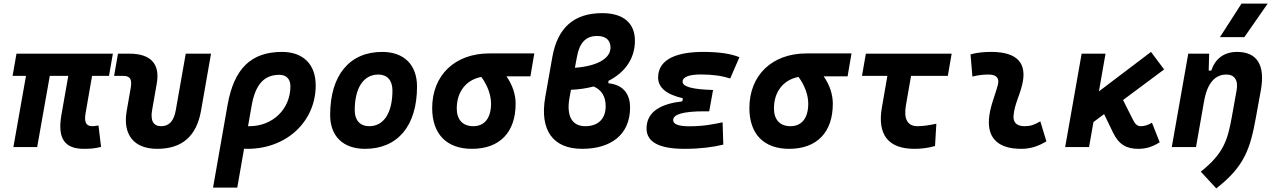

<svg xmlns="http://www.w3.org/2000/svg" viewBox="-20 -815 7071 1064"><path d="M444.8 9.8C485.8 9.8 506.3 7.3 540 -1L525.9 -119.6C511.2 -117.2 501 -115.7 491.2 -115.7C457 -115.7 445.8 -138.2 454.1 -186.5L490.2 -394.5H584L605.5 -517.6H71.3L49.8 -394.5H124L54.2 0H186L255.9 -394.5H358.4L320.3 -178.2C297.9 -49.3 336.4 9.8 444.8 9.8Z M851.1 9.8C988.3 9.8 1068.8 -59.6 1093.8 -200.2L1149.4 -517.6H1009.3L954.1 -204.1C943.8 -145.5 918 -115.7 873 -115.7C830.6 -115.7 812.5 -145.5 822.8 -204.1L848.6 -351.6C868.2 -460.4 815.9 -517.6 697.3 -517.6H633.8L612.3 -394.5H661.6C701.7 -394.5 712.9 -376.5 704.1 -326.2L682.1 -200.2C659.2 -68.4 722.2 9.8 851.1 9.8Z M1543 -527.3C1371.6 -527.3 1276.9 -435.1 1241.2 -233.9L1160.6 224.6H1294.9L1332.5 9.3C1338.9 9.8 1345.2 9.8 1351.6 9.8C1567.4 9.8 1729.5 -141.1 1729.5 -341.8C1729.5 -458.5 1660.2 -527.3 1543 -527.3ZM1374.5 -229.5C1395 -346.7 1443.4 -400.4 1528.3 -400.4C1566.9 -400.4 1589.4 -377 1589.4 -336.9C1589.4 -210.9 1491.7 -115.7 1362.3 -115.7C1359.9 -115.7 1356.9 -115.7 1354.5 -115.7Z M2002.9 9.8C2184.1 9.8 2291 -118.2 2291 -335C2291 -456.1 2219.2 -527.3 2097.7 -527.3C1916.5 -527.3 1809.6 -397.5 1809.6 -177.7C1809.6 -60.1 1881.3 9.8 2002.9 9.8ZM2026.4 -115.7C1975.6 -115.7 1945.8 -148.4 1945.8 -203.6C1945.8 -328.1 1994.6 -401.9 2076.7 -401.9C2126 -401.9 2154.8 -369.1 2154.8 -314C2154.8 -189.5 2106.9 -115.7 2026.4 -115.7Z M2595.2 9.8C2749 9.8 2837.4 -81.5 2837.4 -240.2C2837.4 -291 2820.8 -343.3 2786.6 -392.1H2919.4L2940.9 -519H2691.9C2501 -519 2375 -398.4 2375 -215.8C2375 -72.3 2455.1 9.8 2595.2 9.8ZM2647.5 -388.7C2684.6 -337.4 2701.2 -285.2 2701.2 -240.2C2701.2 -161.1 2665.5 -115.7 2602.5 -115.7C2544.4 -115.7 2511.2 -151.9 2511.2 -213.9C2511.2 -307.6 2564 -373 2647.5 -388.7Z M3205.6 9.8C3361.8 9.8 3471.7 -65.4 3471.7 -219.7C3471.7 -284.2 3442.4 -344.7 3351.6 -353.5V-366.7C3444.3 -413.6 3498.5 -491.2 3498.5 -589.4C3498.5 -687 3434.6 -742.2 3317.4 -742.2C3160.2 -742.2 3069.8 -661.1 3041 -499.5L3001.5 -276.4C2969.7 -94.2 3043.9 9.8 3205.6 9.8ZM3270 -335.9C3315.4 -315.4 3336.4 -279.8 3336.4 -225.6C3336.4 -150.9 3288.1 -115.2 3223.1 -115.7C3149.9 -115.7 3118.2 -172.4 3135.7 -271.5L3144 -317.4C3189.5 -319.3 3231.9 -325.7 3270 -335.9ZM3166 -439.5 3176.8 -498C3190.9 -576.7 3224.6 -615.7 3289.6 -615.7C3336.9 -615.7 3363.3 -592.3 3363.3 -551.3C3363.3 -489.3 3285.2 -447.8 3166 -439.5Z M3773.9 9.8C3858.9 9.8 3931.6 0.5 3988.3 -13.7L3984.4 -137.2C3938.5 -127.9 3884.3 -115.2 3799.8 -115.2C3740.2 -115.2 3710.4 -126.5 3710.4 -149.4C3710.4 -182.1 3768.1 -198.2 3884.8 -198.2H3910.2L3931.6 -316.4C3813.5 -319.8 3762.7 -335 3762.7 -362.3C3762.7 -389.6 3801.3 -402.3 3865.2 -402.3C3928.2 -402.3 3981 -395 4026.4 -379.9L4077.6 -498C4028.3 -518.1 3961.9 -527.3 3876.5 -527.3C3744.1 -527.3 3627 -493.7 3627 -385.3C3627 -329.6 3672.9 -291.5 3764.2 -270.5L3761.2 -253.4C3649.9 -240.7 3563 -200.7 3563 -103C3563 -27.3 3633.3 9.8 3773.9 9.8Z M4353 9.8C4506.8 9.8 4595.2 -81.5 4595.2 -240.2C4595.2 -291 4578.6 -343.3 4544.4 -392.1H4677.2L4698.7 -519H4449.7C4258.8 -519 4132.8 -398.4 4132.8 -215.8C4132.8 -72.3 4212.9 9.8 4353 9.8ZM4405.3 -388.7C4442.4 -337.4 4459 -285.2 4459 -240.2C4459 -161.1 4423.3 -115.7 4360.4 -115.7C4302.2 -115.7 4269 -151.9 4269 -213.9C4269 -307.6 4321.8 -373 4405.3 -388.7Z M5047.4 9.8C5087.9 9.8 5127 4.4 5161.6 -5.9L5168.9 -129.4C5128.9 -120.6 5093.3 -115.7 5064.5 -115.7C5008.8 -115.7 4986.8 -155.8 5000.5 -232.9L5028.8 -394.5H5232.4L5253.9 -517.6H4778.3L4756.8 -394.5H4897.5L4867.2 -219.7C4840.8 -68.8 4902.3 9.8 5047.4 9.8Z M5745.1 -142.6C5711.4 -123 5690.9 -115.7 5658.7 -115.7C5615.7 -115.7 5594.2 -134.8 5596.7 -172.4C5601.1 -234.9 5629.4 -281.2 5644.5 -345.2C5673.8 -465.3 5616.7 -527.3 5473.6 -527.3C5435.1 -527.3 5396.5 -524.4 5358.4 -513.7L5368.7 -390.6C5398.4 -398.4 5428.2 -401.9 5458 -401.9C5501.5 -401.9 5519.5 -382.3 5509.8 -345.2C5495.6 -288.1 5464.8 -222.7 5460.4 -153.3C5453.6 -46.4 5514.6 9.8 5639.6 9.8C5696.8 9.8 5738.8 -8.3 5778.8 -31.2Z M5882.8 0H6015.1L6039.6 -138.7L6098.6 -182.6L6149.4 -77.6C6181.2 -12.2 6226.1 9.8 6287.1 9.8C6330.6 9.8 6364.7 -0.5 6406.7 -26.4L6363.8 -134.8C6339.8 -121.1 6322.3 -115.7 6301.3 -115.7C6282.2 -115.7 6270.5 -127 6257.3 -153.8L6203.6 -260.7L6431.2 -430.2L6358.4 -527.3L6069.8 -308.6L6106.4 -517.6H5974.1Z M6473.6 0H6607.9L6651.9 -250.5V-249.5C6670.4 -363.8 6720.2 -401.9 6775.9 -401.9C6821.3 -401.9 6843.3 -371.1 6832.5 -312.5L6805.7 -163.6C6783.7 -43 6762.7 35.2 6634.3 136.2L6720.2 229C6877.4 106.9 6908.7 7.8 6939.9 -164.6L6967.3 -315.4C6992.2 -454.1 6946.3 -527.3 6835.9 -527.3C6762.7 -527.3 6714.4 -489.7 6692.4 -423.8H6678.2L6680.7 -517.6H6564.9ZM6740.7 -609.4H6876L7004.9 -794.9H6859.9Z"/></svg>

Font: Cascadia Mono NF
Style: Bold Italic
Weight: 700
Italic angle: -10°
Monospace: yes
Designer: Aaron Bell
Foundry: Saja Typeworks
Version: Version 2404.023